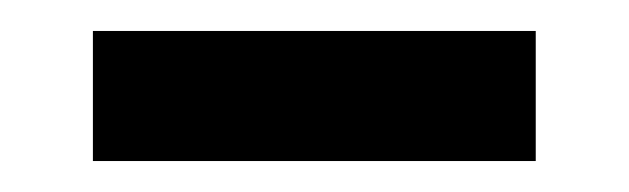

<svg xmlns="http://www.w3.org/2000/svg" viewBox="-20 -367 406 124"><path d="M40 -263V-347H326V-263Z"/></svg>

Font: Oxanium ExtraLight Medium
Style: Regular
Weight: 500
Version: Version 2.000